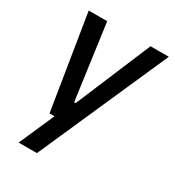

<svg xmlns="http://www.w3.org/2000/svg" viewBox="-171 -610 819 901"><g transform="rotate(30 239.0 -159.5)"><path d="M379 -510H478L168 191H69L153 0H126L44 -510H144L200 -103H208Z"/></g></svg>

Font: Assailand Medium
Style: Italic
Weight: 500
Italic angle: -8°
Designer: Hector Gatti with collaboration of the Omnibus-Type team
Foundry: Omnibus-Type
Version: Version 0.072;October 19, 2019;FontCreator 12.0.0.2547 64-bi